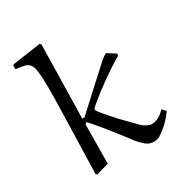

<svg xmlns="http://www.w3.org/2000/svg" viewBox="-163 -808 890 937"><g transform="rotate(-30 282.5 -339.5)"><path d="M202 -266H189L198 -679L192 -686L32 -663L27 -659V-638C46 -636 73 -631 83 -628C98 -622 109 -609 113 -594C125 -548 122 -438 120 -359C117 -240 113 -120 110 0L116 7L187 -13L189 -234L199 -241C270 -162 359 -42 359 -42C376 -23 393 -7 404 -1C411 4 429 7 438 7C448 7 462 4 468 0C514 -30 538 -56 565 -92L546 -112C524 -89 501 -73 468 -73C456 -73 432 -85 418 -99C372 -146 319 -198 272 -258C269 -263 264 -268 264 -274C264 -279 275 -288 282 -294C349 -350 420 -401 495 -445V-456L449 -485C437 -479 427 -471 416 -462C413 -459 363 -413 336 -389Z"/></g></svg>

Font: Neo Euler
Style: Euler
Weight: 500
Designer: Hermann Zapf
Version: Version 000.002